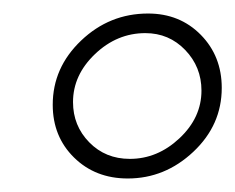

<svg xmlns="http://www.w3.org/2000/svg" viewBox="-20 -665 348 284"><path d="M199 -645Q246 -645 277 -613.5Q308 -582 308 -535Q308 -480 266 -440.5Q224 -401 169 -401Q121 -401 89.5 -432Q58 -463 58 -510Q58 -565 100 -605Q142 -645 199 -645ZM195 -616Q153 -616 120.5 -585Q88 -554 88 -514Q88 -479 112 -454.5Q136 -430 172 -430Q213 -430 245.5 -460.5Q278 -491 278 -531Q278 -566 254 -591Q230 -616 195 -616Z"/></svg>

Font: Alegreya Sans Light
Style: Italic
Weight: 300
Italic angle: -7°
Designer: Juan Pablo del Peral
Foundry: Huerta Tipografica
Version: Version 2.007